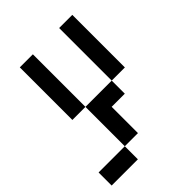

<svg xmlns="http://www.w3.org/2000/svg" viewBox="-210 -574 827 827"><g transform="rotate(-45 204.0 -160.0)"><path d="M378.9 -159.7H298.8V-480H378.9ZM138.7 80.1V-159.7H298.8V-80.1H218.8V80.1ZM138.7 159.7H-21V80.1H138.7ZM138.7 -159.7H59.1V-480H138.7Z"/></g></svg>

Font: W95FA
Style: Regular
Weight: 400
Designer: FontsArena.com
Foundry: Alina Sava
Version: Version 1.002;Fontself Maker 3.4.0